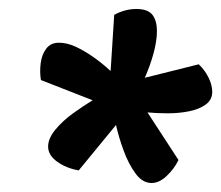

<svg xmlns="http://www.w3.org/2000/svg" viewBox="-20 -715 492 427"><path d="M317 -308Q297 -308 281.5 -329Q266 -350 255 -380Q244 -410 238 -437L155 -336Q127 -341 107 -355.5Q87 -370 87 -389Q87 -407 103 -426.5Q119 -446 142.5 -463Q166 -480 186 -492L71 -537Q68 -555 70.5 -574.5Q73 -594 83 -607Q93 -620 111 -620Q129 -620 148.5 -611Q168 -602 188.5 -587.5Q209 -573 226 -557L234 -682Q258 -695 283 -695Q309 -695 319 -682Q329 -669 329 -646Q329 -624 321.5 -596.5Q314 -569 302 -542L422 -572Q435 -560 443.5 -543Q452 -526 452 -511Q452 -493 437.5 -482.5Q423 -472 400.5 -467.5Q378 -463 353.5 -463Q329 -463 308 -465L377 -359Q367 -339 350.5 -323.5Q334 -308 317 -308Z"/></svg>

Font: Sansita Swashed Light SemiBold
Style: Regular
Weight: 600
Version: Version 1.003